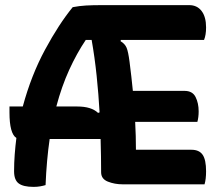

<svg xmlns="http://www.w3.org/2000/svg" viewBox="-20 -720 840 750"><path d="M158 3Q148 6 136.5 8Q125 10 111 10Q71 10 53 -3.5Q35 -17 35 -51Q35 -84 37.5 -117Q40 -150 44 -181Q17 -198 17 -281V-304H69Q102 -426 156 -526Q210 -626 264 -692Q290 -697 316 -698.5Q342 -700 380 -700H719Q750 -700 767.5 -677Q785 -654 785 -613Q785 -583 777 -564H452L451 -559Q468 -549 474.5 -533.5Q481 -518 486 -479Q490 -450 493 -421.5Q496 -393 499 -365H701Q732 -365 744 -341Q756 -317 756 -285Q756 -262 751 -244H508Q511 -189 511 -135H728Q758 -135 771.5 -115.5Q785 -96 785 -51Q785 -20 779 0H459Q428 0 401.5 -10.5Q375 -21 375 -47Q375 -77 374.5 -109.5Q374 -142 373 -177H174Q168 -136 164 -91Q160 -46 158 3ZM282 -304Q337 -304 363 -279L369 -281Q365 -352 357.5 -424Q350 -496 338 -564H315Q280 -512 250.5 -447.5Q221 -383 200 -304Z"/></svg>

Font: Recursive Sn Csl St
Style: Bold
Weight: 700
Version: Version 1.079;hotconv 1.0.112;makeotfexe 2.5.65598; ttfautoh